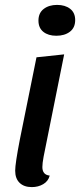

<svg xmlns="http://www.w3.org/2000/svg" viewBox="-20 -744 327 784"><path d="M287 -662Q287 -631 265.5 -614.5Q244 -598 210 -598Q177 -598 157 -614Q137 -630 137 -660Q137 -691 158.5 -707.5Q180 -724 213 -724Q246 -724 266.5 -708Q287 -692 287 -662ZM153 -62Q153 -30 183 -27Q177 -4 156.5 8Q136 20 110 20Q78 20 60 2.5Q42 -15 42 -47Q42 -76 61 -174L129 -510L242 -522L158 -104Q153 -77 153 -62Z"/></svg>

Font: Sansita
Style: Italic
Weight: 400
Italic angle: -11°
Designer: Pablo Cosgaya
Foundry: Omnibus-Type
Version: Version 1.006